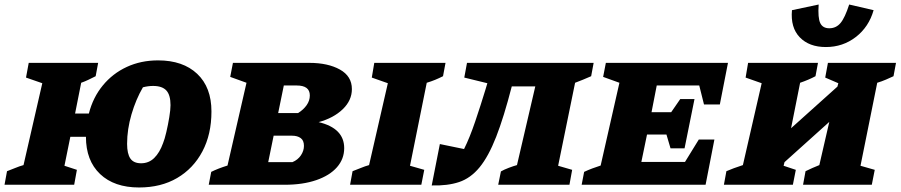

<svg xmlns="http://www.w3.org/2000/svg" viewBox="-43 -817 3982 849"><path d="M-23 0 -12 -60Q7 -67 25 -74.5Q43 -82 61 -87L144 -449L72 -474L84 -539H391L380 -480Q364 -472 348.5 -464.5Q333 -457 316 -451L289 -315H350Q368 -386 411.5 -439Q455 -492 517.5 -521Q580 -550 656 -550Q766 -550 829 -490.5Q892 -431 892 -324Q892 -223 852 -147.5Q812 -72 740.5 -30Q669 12 572 12Q462 12 399.5 -47.5Q337 -107 337 -212H268L242 -84L297 -66L285 0ZM581 -95Q615 -95 639 -118.5Q663 -142 678 -184Q685 -201 692.5 -233Q700 -265 705.5 -298.5Q711 -332 711 -352Q711 -397 692.5 -417Q674 -437 634 -437Q612 -437 589 -431Q558 -378 538.5 -311.5Q519 -245 519 -181Q519 -137 533.5 -116Q548 -95 581 -95Z M880 0 891 -57Q921 -72 963 -85L1047 -451L975 -477L987 -539H1325Q1407 -539 1460 -509.5Q1513 -480 1513 -423Q1513 -373 1472.5 -334Q1432 -295 1366 -277Q1479 -250 1479 -162Q1479 -114 1447 -77.5Q1415 -41 1355.5 -20.5Q1296 0 1216 0ZM1269 -439H1212L1187 -317H1275Q1299 -332 1313 -352Q1327 -372 1327 -395Q1327 -439 1269 -439ZM1143 -100H1250Q1274 -110 1287.5 -130Q1301 -150 1301 -172Q1301 -196 1286.5 -206.5Q1272 -217 1248 -217H1167Z M1505 0 1516 -60Q1535 -67 1553 -74.5Q1571 -82 1589 -87L1672 -449L1601 -474L1612 -539H1927L1916 -480Q1898 -471 1881 -464Q1864 -457 1844 -451L1770 -84L1833 -66L1820 0Z M1866 3 1902 -180 2009 -158Q2034 -208 2058.5 -280.5Q2083 -353 2104 -422L2112 -449L2010 -474L2022 -539H2582L2571 -480Q2551 -471 2534.5 -464.5Q2518 -458 2500 -451L2425 -84L2487 -66L2475 0H2160L2172 -59Q2186 -67 2207 -75Q2228 -83 2243 -87L2324 -435H2220Q2185 -299 2151 -212Q2117 -125 2077.5 -77Q2038 -29 1987 -12Q1936 5 1866 3Z M2529 0 2540 -57Q2557 -65 2575.5 -72Q2594 -79 2613 -85L2696 -451L2624 -477L2636 -539H3176L3140 -355H3070L3049 -439H2861L2838 -321H2925L2965 -379H3028L2984 -161H2922L2904 -222H2818L2793 -101H2986L3047 -200H3116L3077 0Z M3158 0 3169 -60Q3189 -68 3201.5 -73Q3214 -78 3242 -87L3325 -449L3254 -474L3265 -539H3574L3563 -480Q3533 -464 3495 -451L3455 -250L3660 -434L3664 -449L3606 -474L3618 -539H3919L3908 -480Q3893 -473 3874.5 -465Q3856 -457 3836 -451L3762 -84L3825 -66L3812 0H3508L3519 -60Q3533 -67 3549 -74Q3565 -81 3580 -87L3624 -278L3426 -100L3422 -84L3476 -66L3463 0ZM3609 -609Q3535 -609 3493.5 -652Q3452 -695 3459 -772L3577 -797Q3573 -738 3584 -715Q3595 -692 3624 -692Q3654 -692 3673.5 -715Q3693 -738 3712 -797L3820 -772Q3799 -698 3741.5 -653.5Q3684 -609 3609 -609Z"/></svg>

Font: Piazzolla SC ExtraBold
Style: Italic
Weight: 800
Italic angle: -11.3°
Designer: Juan Pablo del Peral
Foundry: Huerta Tipografica
Version: Version 1.330